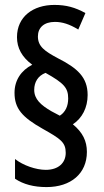

<svg xmlns="http://www.w3.org/2000/svg" viewBox="-20 -780 422 780"><path d="M39 -403C39 -339 70 -304 153 -257C226 -216 247 -202 247 -159C247 -118 217 -90 166 -90C126 -90 74 -108 41 -134V-54C75 -31 118 -20 169 -20C268 -20 333 -75 333 -163C333 -207 316 -242 276 -275C314 -300 336 -343 336 -394C336 -466 295 -503 214 -544C162 -572 134 -591 134 -632C134 -668 159 -691 203 -691C233 -691 262 -682 298 -660L327 -727C285 -750 249 -760 201 -760C114 -760 49 -712 49 -629C49 -585 69 -548 111 -517C66 -494 39 -454 39 -403ZM119 -415C119 -446 134 -472 165 -484C240 -442 257 -423 257 -380C257 -349 246 -325 223 -310L189 -328C146 -353 119 -377 119 -415Z"/></svg>

Font: Noto Sans Khmer ExtraCondensed Medium
Style: Regular
Weight: 500
Width: 2
Designer: Danh Hong and the Monotype Design Team
Foundry: Monotype Imaging Inc.
Version: Version 2.004